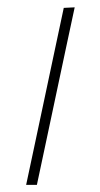

<svg xmlns="http://www.w3.org/2000/svg" viewBox="-20 -516 280 536"><path d="M53 0Q65 -56.5 76 -108Q87 -159.5 100 -221L110.5 -270.5Q123.5 -332 134.8 -385Q146 -438 158 -494L188.5 -495.5Q176 -438 165 -385.8Q154 -333.5 140.5 -270.5L130 -221Q117 -159.5 106 -108Q95 -56.5 83 0Z"/></svg>

Font: Commissioner Thin
Style: Italic
Weight: 100
Italic angle: -12°
Designer: Kostas Bartsokas
Foundry: Kostas Bartsokas
Version: Version 1.000; ttfautohint (v1.8.3)